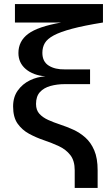

<svg xmlns="http://www.w3.org/2000/svg" viewBox="-20 -718 533 938"><path d="M44 -198Q44 -244 67 -276Q90 -308 126 -325.5Q162 -343 202 -345Q142 -350 106 -380.5Q70 -411 70 -459Q70 -517 117.5 -552.5Q165 -588 279 -608H53V-698H483V-608Q390 -593 332 -577.5Q274 -562 242.5 -545Q211 -528 199 -507.5Q187 -487 187 -460Q187 -417 218 -397.5Q249 -378 297 -379H420V-307H297Q259 -307 226.5 -298Q194 -289 175 -268Q156 -247 156 -210Q156 -180 172.5 -162Q189 -144 215.5 -132Q242 -120 274 -109.5Q306 -99 338 -84.5Q370 -70 397 -46Q424 -22 440.5 16.5Q457 55 457 114V200H345V114Q345 67 323.5 39.5Q302 12 267.5 -4Q233 -20 194.5 -33Q156 -46 122 -64.5Q88 -83 66 -114Q44 -145 44 -198Z"/></svg>

Font: Syne SemiBold
Style: Regular
Weight: 600
Designer: Lucas Descroix
Foundry: Bonjour Monde
Version: Version 2.200; ttfautohint (v1.8.4)